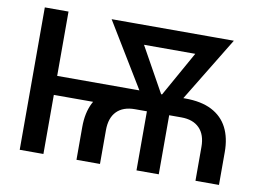

<svg xmlns="http://www.w3.org/2000/svg" viewBox="-78 -847 1320 966"><g transform="rotate(10 582.5 -364.0)"><path d="M366.7 0V-168Q366.7 -240.2 392.8 -291.7Q418.9 -343.3 473.1 -371.1Q527.3 -398.9 609.9 -398.9H851.6Q934.6 -398.9 988.3 -371.1Q1042 -343.3 1068.4 -291.7Q1094.7 -240.2 1094.7 -168V0H974.6V-172.9Q974.6 -235.4 941.9 -268.6Q909.2 -301.8 849.1 -301.8H612.3Q551.8 -301.8 519.3 -268.6Q486.8 -235.4 486.8 -172.9V0ZM76.7 0V-727.5H197.8V0ZM172.4 -301.8V-398.9H631.3V-301.8ZM673.3 0V-360.4H787.1V0ZM684.6 -289.1 418 -727.5H545.9L759.3 -344.2L747.1 -289.1ZM712.4 -289.1 705.1 -347.7 918 -727.5H1042.5L775.4 -289.1ZM506.8 -628.9V-727.5H950.2V-628.9Z"/></g></svg>

Font: Inter Cardless
Style: Medium
Weight: 500
Designer: Rasmus Andersson
Foundry: rsms
Version: Version 4.001;git-9221beed3